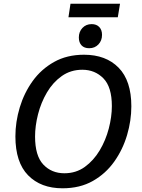

<svg xmlns="http://www.w3.org/2000/svg" viewBox="-20 -1005 763 1035"><path d="M317 10Q200 10 131.5 -60Q63 -130 63 -270Q63 -348 86.5 -426Q110 -504 156 -568Q202 -632 271.5 -671Q341 -710 433 -710Q551 -710 619.5 -640Q688 -570 688 -432Q688 -355 665 -277Q642 -199 596 -134Q550 -69 480.5 -29.5Q411 10 317 10ZM327 -71Q390 -71 437.5 -105.5Q485 -140 517.5 -194.5Q550 -249 566.5 -312.5Q583 -376 583 -433Q583 -536 537.5 -582.5Q492 -629 424 -629Q361 -629 313 -595Q265 -561 233 -506.5Q201 -452 185 -389Q169 -326 169 -269Q169 -165 213.5 -118Q258 -71 327 -71ZM461 -745Q434 -745 419.5 -760.5Q405 -776 405 -803Q405 -834 424.5 -854.5Q444 -875 474 -875Q500 -875 515 -859.5Q530 -844 530 -817Q530 -786 510.5 -765.5Q491 -745 461 -745ZM627 -985 615 -912H349L360 -985Z"/></svg>

Font: Bitter Medium
Style: Italic
Weight: 500
Italic angle: -9°
Designer: Sol Matas, and Bitter project Authors
Foundry: Sol Matas
Version: Version 2.001